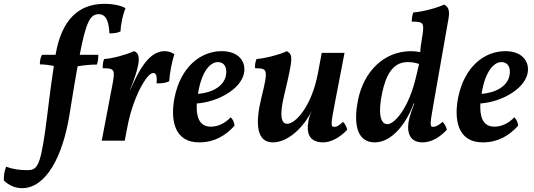

<svg xmlns="http://www.w3.org/2000/svg" viewBox="-167 -734 2789 1002"><path d="M378 -714C241 -714 155 -628 124 -454C124 -452 123 -450 123 -448H53C44 -436 41 -416 41 -398C63 -398 88 -395 114 -390C93 -254 82 -144 69 -52C42 139 25 154 -26 154C-66 154 -104 148 -135 136C-144 157 -148 185 -147 208C-119 235 -85 248 -52 248C73 248 160 83 195 -132C205 -191 218 -278 238 -388C268 -393 301 -397 338 -397C344 -409 346 -429 346 -448H249C282 -620 304 -660 348 -660C387 -660 401 -622 404 -560C424 -559 449 -563 462 -570C463 -607 474 -658 488 -691C470 -703 429 -714 378 -714Z M533 -467C493 -449 423 -429 377 -426C370 -413 369 -395 369 -378C433 -378 435 -370 418 -283L364 0H484L499 -78C515 -162 546 -239 569 -281C602 -341 621 -353 634 -353C646 -353 654 -339 650 -299C675 -298 699 -301 716 -310C719 -354 729 -408 743 -451C728 -462 710 -467 692 -467C626 -467 576 -401 533 -309L512 -264H511C533 -316 549 -366 555 -400C561 -437 556 -458 533 -467Z M990 -467C880 -467 776 -385 744 -225C722 -114 739 9 872 9C952 9 1010 -26 1057 -78C1055 -97 1049 -110 1037 -122C1006 -89 969 -73 933 -73C871 -73 856 -128 860 -194C970 -202 1088 -268 1106 -350C1119 -411 1080 -467 990 -467ZM1012 -340C1001 -284 941 -250 866 -244C866 -245 867 -247 867 -249C885 -359 929 -410 970 -410C1004 -410 1020 -381 1012 -340Z M1257 9C1340 9 1421 -76 1458 -152H1459C1451 -136 1446 -120 1443 -104C1431 -41 1445 9 1520 9C1562 9 1610 -19 1645 -57C1642 -72 1633 -89 1623 -98C1604 -80 1591 -72 1579 -72C1559 -72 1557 -77 1583 -209L1631 -458H1512L1493 -356C1459 -173 1372 -88 1333 -88C1299 -88 1291 -132 1316 -237C1364 -438 1362 -447 1330 -467C1293 -449 1215 -429 1172 -426C1165 -412 1163 -393 1164 -378C1231 -377 1234 -374 1196 -219C1166 -95 1169 9 1257 9Z M2174 -639C2180 -676 2175 -698 2151 -710C2112 -692 2036 -672 1990 -669C1984 -655 1982 -637 1982 -621C2047 -621 2049 -616 2034 -526C2030 -503 2027 -481 2026 -462C2011 -465 1995 -467 1979 -467C1833 -467 1730 -357 1701 -210C1675 -77 1701 9 1789 9C1874 9 1951 -82 1992 -194H1995C1986 -172 1974 -136 1969 -116C1955 -61 1960 9 2038 9C2085 9 2129 -18 2165 -57C2162 -72 2153 -88 2143 -98C2120 -79 2107 -72 2093 -72C2077 -72 2076 -82 2093 -178ZM1855 -86C1817 -86 1805 -145 1828 -252C1847 -340 1882 -410 1960 -410C1980 -410 2002 -407 2020 -400L2005 -336C1967 -170 1892 -86 1855 -86Z M2470 -467C2360 -467 2256 -385 2224 -225C2202 -114 2219 9 2352 9C2432 9 2490 -26 2537 -78C2535 -97 2529 -110 2517 -122C2486 -89 2449 -73 2413 -73C2351 -73 2336 -128 2340 -194C2450 -202 2568 -268 2586 -350C2599 -411 2560 -467 2470 -467ZM2492 -340C2481 -284 2421 -250 2346 -244C2346 -245 2347 -247 2347 -249C2365 -359 2409 -410 2450 -410C2484 -410 2500 -381 2492 -340Z"/></svg>

Font: Vollkorn Semibold
Style: Italic
Weight: 600
Italic angle: -11°
Designer: Friedrich Althausen
Foundry: Friedrich Althausen
Version: Version 4.015;PS 004.015;hotconv 1.0.88;makeotf.lib2.5.64775